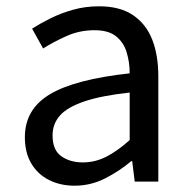

<svg xmlns="http://www.w3.org/2000/svg" viewBox="-20 -577 603 610"><path d="M217 13Q172 13 136 -5Q100 -23 79.5 -57.5Q59 -92 59 -141Q59 -230 138.5 -277.5Q218 -325 392 -344Q392 -379 382.5 -410.5Q373 -442 349 -461.5Q325 -481 280 -481Q233 -481 191.5 -462.5Q150 -444 117 -423L82 -486Q107 -502 140 -518.5Q173 -535 212 -546Q251 -557 295 -557Q361 -557 402.5 -529Q444 -501 463.5 -451.5Q483 -402 483 -334V0H408L400 -65H397Q359 -33 313.5 -10Q268 13 217 13ZM243 -61Q282 -61 317.5 -79Q353 -97 392 -132V-283Q301 -273 247 -254.5Q193 -236 170 -209.5Q147 -183 147 -147Q147 -100 175 -80.5Q203 -61 243 -61Z"/></svg>

Font: Noto Sans HK
Style: Regular
Weight: 400
Designer: Ryoko NISHIZUKA 西塚涼子 (kana, bopomofo & ideographs); Paul D. Hunt (Latin, Greek & Cyrillic); Sandoll Communications 산돌커뮤니
Foundry: Adobe
Version: Version 2.004-H2;hotconv 1.0.118;makeotfexe 2.5.65603